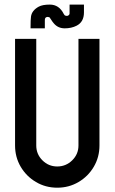

<svg xmlns="http://www.w3.org/2000/svg" viewBox="-20 -829 509 853"><path d="M421.9 -182.6Q421.9 -130.9 396.7 -88.1Q371.6 -45.4 328.9 -20.3Q286.1 4.9 234.4 4.9Q182.6 4.9 139.9 -20.3Q97.2 -45.4 72 -88.1Q46.9 -130.9 46.9 -182.6V-656.2H141.1V-182.6Q141.1 -144 168.5 -116.7Q195.8 -89.4 234.4 -89.4Q272.9 -89.4 300.8 -116.7Q328.6 -144 328.6 -182.6V-656.2H421.9ZM267.6 -703.1Q237.8 -703.1 219.2 -725.1Q214.8 -729.5 205.1 -744.6Q201.2 -751 199.2 -752.4Q194.8 -753.9 191.4 -753.9Q185.5 -753.4 182.6 -750.5Q181.2 -749 181.2 -748.5Q179.2 -746.1 179.2 -738.3V-703.1H115.7Q115.7 -743.7 117.7 -755.4Q121.6 -782.7 151.9 -799.3Q168.9 -808.6 201.2 -808.6Q242.7 -808.6 263.2 -767.1Q267.1 -760.3 269.5 -759.8Q273.9 -758.3 276.9 -758.3Q280.8 -758.3 284.9 -761.2Q289.1 -764.2 289.1 -769V-808.6H353V-773.9Q353 -731.4 320.3 -714.8Q297.4 -703.1 267.6 -703.1Z"/></svg>

Font: Lambda
Style: Regular
Weight: 400
Designer: GGBotNet
Version: 0.22